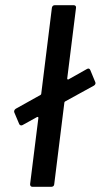

<svg xmlns="http://www.w3.org/2000/svg" viewBox="-20 -720 388 740"><path d="M347 -404 328 -450C326 -455 321 -458 315 -454L244 -414C242 -413 239 -414 239 -417L273 -690C274 -696 270 -700 264 -700H191C185 -700 181 -696 180 -690L139 -359C139 -357 138 -355 136 -354L41 -301C36 -298 33 -292 35 -287L54 -242C56 -237 62 -235 67 -238L123 -269C125 -270 128 -269 128 -266L96 -10C96 -4 99 0 105 0H178C184 0 189 -4 189 -10L228 -324C228 -326 229 -328 231 -329L342 -390C347 -393 350 -399 347 -404Z"/></svg>

Font: Barlow Semi Condensed Medium
Style: Italic
Weight: 500
Width: 4
Italic angle: -7°
Designer: Jeremy Tribby
Foundry: Tribby Type
Version: Version 1.422;hotconv 1.0.109;makeotfexe 2.5.65596